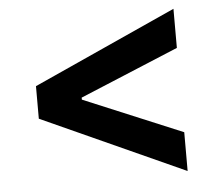

<svg xmlns="http://www.w3.org/2000/svg" viewBox="-45 -618 765 657"><g transform="rotate(-5 338.0 -289.5)"><path d="M82 -233.9 573.7 -11.2V-144.5L234.4 -286.1V-293L573.7 -434.1V-568.4L82 -345.7Z"/></g></svg>

Font: Raveo SemiBold
Style: Regular
Weight: 600
Designer: Jakub Foglar, Rasmus Andersson (Inter)
Foundry: Jakubfoglar.com
Version: Version 1.100;Glyphs 3.2.3 (3260)